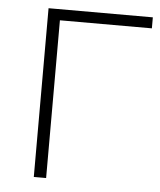

<svg xmlns="http://www.w3.org/2000/svg" viewBox="-49 -687 610 730"><g transform="rotate(5 256.0 -322.0)"><path d="M505 -602H154V0H107V-644H505Z"/></g></svg>

Font: Montserrat Ace
Style: Light
Weight: 300
Designer: Julieta Ulanovsky
Foundry: Julieta Ulanovsky
Version: Version 1